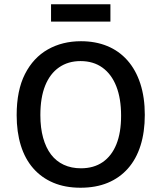

<svg xmlns="http://www.w3.org/2000/svg" viewBox="-20 -866 756 899"><path d="M357 13Q285 13 229.5 -10.5Q174 -34 135.5 -78Q97 -122 77.5 -185Q58 -248 58 -327Q58 -443 97 -519.5Q136 -596 204 -634.5Q272 -673 359 -673Q427 -673 482 -650.5Q537 -628 576.5 -583.5Q616 -539 637 -474.5Q658 -410 658 -328Q658 -248 638 -184.5Q618 -121 579 -77Q540 -33 484.5 -10Q429 13 357 13ZM359 -78Q419 -78 461 -107Q503 -136 525 -190.5Q547 -245 547 -324Q547 -405 524.5 -462Q502 -519 459.5 -549.5Q417 -580 357 -580Q299 -580 256.5 -550.5Q214 -521 191.5 -465Q169 -409 169 -327Q169 -267 182 -220.5Q195 -174 219 -142.5Q243 -111 278.5 -94.5Q314 -78 359 -78ZM219 -765V-846H497V-765Z"/></svg>

Font: Bricolage Grotesque 96pt ExtraBold Medium
Style: Regular
Weight: 500
Version: Version 1.001;gftools[0.9.33.dev8+g029e19f]